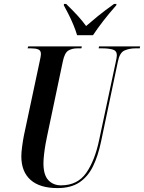

<svg xmlns="http://www.w3.org/2000/svg" viewBox="-20 -951 736 981"><path d="M274 10Q183 10 136 -32Q89 -74 89 -152Q89 -172 93 -202Q97 -232 102 -258L181 -629Q185 -647 187 -658Q189 -669 189 -676Q189 -693 175.5 -698.5Q162 -704 138 -704H121L124 -714H398L396 -704H375Q348 -704 329 -692.5Q310 -681 301 -637L221 -257Q217 -240 212.5 -214Q208 -188 205 -161.5Q202 -135 202 -117Q202 -57 227 -30.5Q252 -4 292 -4Q376 -4 420.5 -67.5Q465 -131 487 -238L571 -632Q577 -658 577 -669Q577 -692 555.5 -698Q534 -704 502 -704H484L486 -714H696L694 -704H673Q641 -704 616 -693Q591 -682 582 -635L496 -226Q481 -154 455 -101Q429 -48 385.5 -19Q342 10 274 10ZM374 -771Q367 -795 355 -824Q343 -853 329.5 -879.5Q316 -906 306 -924L307 -931H318Q355 -895 378.5 -869Q402 -843 420 -818Q445 -840 480 -868.5Q515 -897 563 -931H575L574 -924Q537 -882 508 -844.5Q479 -807 455 -771Z"/></svg>

Font: Noto Serif Display ExtraCondensed SemiBold
Style: Italic
Weight: 600
Width: 2
Italic angle: -12°
Designer: Monotype Design Team
Foundry: Monotype Imaging Inc.
Version: Version 2.009